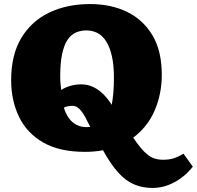

<svg xmlns="http://www.w3.org/2000/svg" viewBox="-20 -735 971 947"><path d="M732 192Q683 192 641.5 174.5Q600 157 563 116Q526 75 488 6Q468 10 445.5 12Q423 14 399 14Q273 14 192.5 -32.5Q112 -79 73.5 -159.5Q35 -240 35 -340Q35 -464 85 -547.5Q135 -631 223 -673Q311 -715 424 -715Q528 -715 607.5 -676Q687 -637 732.5 -560Q778 -483 778 -366Q778 -272 743 -190.5Q708 -109 637 -56Q669 -9 693 14.5Q717 38 738.5 45.5Q760 53 784 53Q812 53 834.5 46.5Q857 40 885 23L931 87Q907 118 875.5 141.5Q844 165 808 178.5Q772 192 732 192ZM407 -108Q410 -108 416 -108.5Q422 -109 425 -109Q412 -136 401.5 -155.5Q391 -175 380.5 -188Q370 -201 359.5 -207Q349 -213 337 -213Q324 -213 313.5 -210.5Q303 -208 295 -204Q304 -174 319.5 -152.5Q335 -131 357 -119.5Q379 -108 407 -108ZM531 -218Q536 -242 539 -277.5Q542 -313 542 -350Q542 -413 532 -457.5Q522 -502 504 -530.5Q486 -559 461 -572Q436 -585 406 -585Q378 -585 354 -574.5Q330 -564 313 -538.5Q296 -513 286.5 -469Q277 -425 277 -358Q277 -334 278.5 -322Q280 -310 282 -291Q299 -303 325.5 -311Q352 -319 380 -319Q412 -319 439.5 -306Q467 -293 490 -270Q513 -247 531 -218Z"/></svg>

Font: Literata Black
Style: Regular
Weight: 900
Designer: Latin by Veronika Burian and Jose Scaglione. Greek by Irene Vlachou. Cyrillic by Vera Evstafieva.
Foundry: TypeTogether
Version: Version 3.103;gftools[0.9.29]